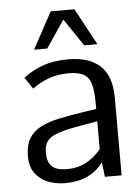

<svg xmlns="http://www.w3.org/2000/svg" viewBox="-53 -762 594 815"><g transform="rotate(-5 244.5 -354.0)"><path d="M192.4 12.2Q151.4 12.2 117.7 -1.5Q84 -15.1 64 -43.2Q43.9 -71.3 43.9 -114.7Q43.9 -161.6 61.3 -190.7Q78.6 -219.7 111.6 -236.6Q144.5 -253.4 190.9 -263.2Q237.3 -272.9 294.9 -281.7L350.1 -290V-314.9Q350.1 -366.7 341.6 -396.2Q333 -425.8 310.8 -438.5Q288.6 -451.2 246.6 -451.2Q200.7 -451.2 163.3 -438Q126 -424.8 91.3 -399.4Q91.3 -399.4 86.2 -407Q81.1 -414.6 74.7 -424.3Q68.4 -434.1 63.2 -441.4Q58.1 -448.7 58.1 -448.7Q98.6 -479 143.8 -494.6Q189 -510.3 250.5 -510.3Q339.4 -510.3 386.2 -466.6Q433.1 -422.9 433.1 -330.1V0H361.8L354.5 -62.5Q328.1 -25.9 287.1 -6.8Q246.1 12.2 192.4 12.2ZM205.6 -46.4Q250 -46.4 285.4 -64.9Q320.8 -83.5 350.1 -118.7V-237.3L286.6 -226.6Q218.8 -215.3 182.9 -203.1Q147 -190.9 134 -172.4Q121.1 -153.8 121.1 -123.5Q121.1 -84.5 140.1 -65.4Q159.2 -46.4 205.6 -46.4ZM109.4 -563.5 193.8 -719.7H294.9L379.4 -563.5H323.2L244.1 -680.2L165.5 -563.5Z"/></g></svg>

Font: Pontano Sans
Style: Regular
Weight: 400
Designer: Vernon Adams
Foundry: Vernon Adams
Version: Version 2.001